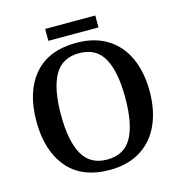

<svg xmlns="http://www.w3.org/2000/svg" viewBox="-122 -954 1010 1073"><g transform="rotate(-15 383.0 -417.5)"><path d="M55 -359Q55 -529 138.5 -627Q222 -725 384 -725Q487 -725 560.5 -680Q634 -635 672 -552Q710 -469 710 -358Q710 -247 672 -164Q634 -81 560 -35.5Q486 10 383 10Q222 10 138.5 -89Q55 -188 55 -359ZM569 -358Q569 -509 525.5 -587Q482 -665 384 -665Q285 -665 241 -587Q197 -509 197 -358Q197 -207 241 -128.5Q285 -50 383 -50Q482 -50 525.5 -128Q569 -206 569 -358ZM236 -845H526V-776H236Z"/></g></svg>

Font: Noto Serif SemiBold
Style: Regular
Weight: 600
Designer: Monotype Design Team
Foundry: Monotype Imaging Inc.
Version: Version 1.001